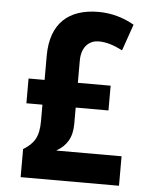

<svg xmlns="http://www.w3.org/2000/svg" viewBox="-52 -767 634 811"><g transform="rotate(5 265.0 -362.0)"><path d="M66 -119V0H483V-125H206C249 -150 272 -185 272 -244V-313H411V-418H272V-512C272 -576 310 -600 344 -600C378 -600 408 -590 446 -571L485 -683C438 -710 387 -724 333 -724C207 -724 131 -658 131 -520V-418H63V-313H131V-243C131 -176 111 -147 66 -119Z"/></g></svg>

Font: Noto Sans Mono Condensed ExtraBold
Style: Regular
Weight: 800
Width: 3
Designer: Monotype Design Team
Foundry: Monotype Imaging Inc.
Version: Version 2.014